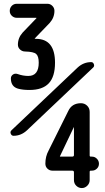

<svg xmlns="http://www.w3.org/2000/svg" viewBox="-20 -750 540 990"><path d="M361.3 49.8V-93.8L360.4 -94.7V-93.8L289.1 55.7V56.6V57.6H351.6Q361.3 57.6 361.3 49.8ZM454.1 57.6Q468.8 57.6 479.5 68.4Q490.2 79.1 490.2 94.2Q490.2 109.4 479.5 119.6Q468.8 129.9 454.1 129.9H448.2Q442.4 129.9 442.4 135.7V178.7Q442.4 195.3 430.2 207.5Q418 219.7 401.9 219.7Q385.7 219.7 373.5 208Q361.3 196.3 361.3 178.7V137.7Q361.3 129.9 351.6 129.9H250Q235.4 129.9 224.6 119.6Q213.9 109.4 213.9 93.8Q213.9 56.6 230.5 26.4L332 -177.7Q350.6 -217.8 397.5 -217.8Q416 -217.8 429.2 -205.1Q442.4 -192.4 442.4 -172.9V51.8Q442.4 57.6 448.2 57.6ZM66.4 -658.2Q51.8 -658.2 41 -668.5Q30.3 -678.7 30.3 -693.8Q30.3 -709 40.5 -719.7Q50.8 -730.5 66.4 -730.5H224.6Q239.3 -730.5 250 -719.7Q260.7 -709 260.7 -694.3Q260.7 -659.2 236.3 -631.8L159.2 -551.8V-550.8L160.2 -549.8H165Q263.7 -549.8 263.7 -426.8Q263.7 -354.5 231.4 -320.3Q199.2 -286.1 131.8 -286.1Q96.7 -286.1 72.3 -293Q36.1 -303.7 36.1 -345.7Q36.1 -358.4 46.9 -365.7Q57.6 -373 71.3 -368.2Q98.6 -358.4 126 -358.4Q179.7 -358.4 179.7 -426.8Q179.7 -460 166.5 -471.7Q153.3 -483.4 109.4 -484.4Q94.7 -484.4 83.5 -494.6Q72.3 -504.9 72.3 -519.5Q72.3 -554.7 96.7 -582L168 -656.2V-657.2L167 -658.2ZM450.2 -429.7Q460 -429.7 463.9 -419.4Q467.8 -409.2 460.9 -402.3L119.1 -78.1Q88.9 -49.8 49.8 -49.8Q40 -49.8 35.6 -60.1Q31.2 -70.3 39.1 -78.1L380.9 -402.3Q411.1 -429.7 450.2 -429.7Z"/></svg>

Font: Rounded Mgen+ 1m bold
Style: Bold
Weight: 700
Designer: [Source Han Sans]
Ryoko NISHIZUKA  (kana & ideographs); Paul D. Hunt (Latin, Greek & Cyrillic); Wenlong ZHANG  (bopomofo
Version: Version 1.059.20150602